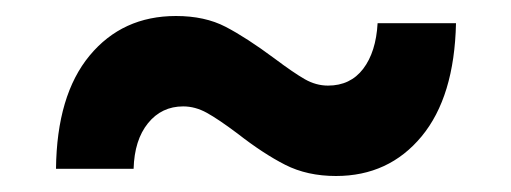

<svg xmlns="http://www.w3.org/2000/svg" viewBox="-20 -471 639 240"><path d="M277 -304Q253 -322 238.5 -330Q224 -338 209 -338Q182 -338 165 -317Q148 -296 147 -260H50Q51 -352 92 -401.5Q133 -451 200 -451Q236 -451 262 -437.5Q288 -424 323 -398Q347 -380 361 -372Q375 -364 390 -364Q418 -364 434 -385Q450 -406 452 -442H550Q548 -350 507 -300.5Q466 -251 400 -251Q364 -251 336.5 -265Q309 -279 277 -304Z"/></svg>

Font: Montserrat GRBold
Style: Regular
Weight: 700
Designer: Julieta Ulanovsky
Foundry: Julieta Ulanovsky
Version: Version 1.00 May 29, 2023, initial release